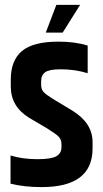

<svg xmlns="http://www.w3.org/2000/svg" viewBox="-20 -759 420 784"><path d="M210 -739H307L236 -626H167ZM24 -434Q24 -512 69.5 -550.5Q115 -589 219 -589Q286 -589 338 -573V-460Q287 -476 228 -476Q181 -476 164.5 -464Q148 -452 148 -427V-413Q148 -395 157 -384.5Q166 -374 193 -357L276 -307Q358 -256 358 -179V-153Q358 5 150 5Q79 5 23 -9V-124Q72 -109 133 -109Q189 -109 210 -121Q231 -133 231 -158V-170Q231 -189 220 -200.5Q209 -212 172 -235L99 -278Q24 -324 24 -406Z"/></svg>

Font: Khand ExtraBold
Style: Regular
Weight: 800
Designer: Sanchit Sawaria and Jyotish Sonowal (Devanagari), Satya Rajpurohit (Latin)
Foundry: Indian Type Foundry
Version: Version 2.000;PS 1.0;hotconv 1.0.79;makeotf.lib2.5.61930